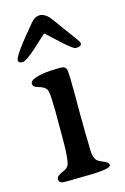

<svg xmlns="http://www.w3.org/2000/svg" viewBox="-112 -762 532 819"><g transform="rotate(-15 154.5 -353.0)"><path d="M189.5 -689Q196.3 -681.2 230.2 -633.8Q264.2 -586.4 275.9 -571.3Q287.6 -556.2 287.6 -551.8V-548.3Q287.6 -535.6 265.6 -535.6H262.2Q251 -535.6 205.1 -578.1L148.4 -630.4Q147 -630.4 95.9 -583.3Q44.9 -536.1 27.1 -536.1Q9.3 -536.1 9.3 -549.3Q9.3 -570.3 109.9 -689Q127.9 -710.4 148.9 -710.4Q169.9 -710.4 189.5 -689ZM68.8 3.9Q43.5 3.9 43.5 -14.2Q43.5 -28.3 68.8 -38.8Q94.2 -49.3 99.1 -62.5Q108.4 -87.4 108.4 -168.9V-299.3L107.4 -329.6Q107.4 -384.8 98.4 -397Q89.4 -409.2 65.4 -415.8Q41.5 -422.4 41.5 -435.5Q41.5 -446.3 53.2 -452.6Q88.9 -471.2 170.4 -471.2H177.7Q200.2 -471.2 203.6 -454.1Q207 -437.5 207 -349.6V-242.7L207.5 -219.7V-182.1L209 -129.9Q209.5 -122.6 209.5 -97.7Q209.5 -72.8 220.2 -55.2Q225.6 -46.4 249.5 -37.4Q273.4 -28.3 273.4 -15.6Q273.4 2.9 145 2.9L99.6 3.9Z"/></g></svg>

Font: Averia Serif Libre Light
Style: Regular
Weight: 300
Version: Version 1.002